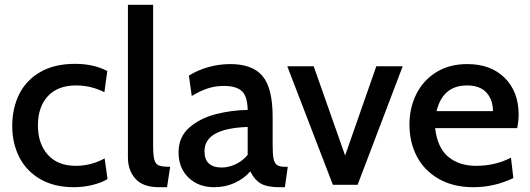

<svg xmlns="http://www.w3.org/2000/svg" viewBox="-20 -770 2209 800"><path d="M31 -245Q31 -319 60 -377.5Q89 -436 148 -470Q207 -504 293 -504Q370 -504 427 -474L415 -386Q359 -414 297 -414Q221 -414 179.5 -369.5Q138 -325 138 -247Q138 -171 179.5 -125Q221 -79 296 -79Q359 -79 416 -110L428 -24Q404 -9 366 0.5Q328 10 288 10Q206 10 148 -23.5Q90 -57 60.5 -115Q31 -173 31 -245Z M513 -114V-750H618V-165Q618 -123 623 -104.5Q628 -86 642 -80.5Q656 -75 689 -75L676 10H641Q576 10 544.5 -25Q513 -60 513 -114Z M724 -135Q724 -200 769.5 -239Q815 -278 880 -294.5Q945 -311 1012 -312Q1011 -369 987.5 -390.5Q964 -412 912 -412Q880 -412 848.5 -402.5Q817 -393 779 -370L767 -455Q804 -478 848.5 -490.5Q893 -503 940 -503Q1032 -503 1074 -453Q1116 -403 1116 -283V-168Q1116 -129 1119.5 -110Q1123 -91 1133.5 -83Q1144 -75 1167 -75H1179L1167 10H1144Q1092 10 1065.5 -6Q1039 -22 1023 -56Q996 -25 957 -7.5Q918 10 872 10Q807 10 765.5 -30Q724 -70 724 -135ZM1012 -125V-241Q832 -235 832 -140Q832 -72 904 -72Q933 -72 962.5 -86Q992 -100 1012 -125Z M1177 -494H1287L1418 -122L1548 -494H1658L1470 0H1367Z M1686 -251Q1686 -320 1714.5 -377.5Q1743 -435 1797.5 -469Q1852 -503 1927 -503Q2025 -503 2083 -445.5Q2141 -388 2141 -292Q2141 -266 2135 -236H1793Q1803 -153 1848.5 -116Q1894 -79 1964 -79Q2043 -79 2109 -113L2119 -28Q2039 10 1953 10Q1868 10 1807.5 -25Q1747 -60 1716.5 -119Q1686 -178 1686 -251ZM2034 -307Q2034 -354 2007 -384Q1980 -414 1926 -414Q1825 -414 1799 -307Z"/></svg>

Font: Cabin Medium
Style: Regular
Weight: 500
Designer: Pablo Impallari
Foundry: Pablo Impallari. http://www.impallari.com Igino Marini. http://www.ikern.com
Version: Version 2.001